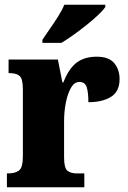

<svg xmlns="http://www.w3.org/2000/svg" viewBox="-20 -786 536 806"><path d="M9 0V-58H13Q43 -58 59.5 -70Q76 -82 76 -130V-411Q76 -455 62.5 -467Q49 -479 20 -479H16V-536H223L242 -440H246Q268 -497 301 -522.5Q334 -548 386 -548Q437 -548 459.5 -521Q482 -494 482 -454Q482 -402 446 -379.5Q410 -357 351 -357Q351 -398 344 -420Q337 -442 313 -442Q292 -442 278 -417.5Q264 -393 256.5 -355.5Q249 -318 249 -277V-125Q249 -80 263.5 -69Q278 -58 302 -58H334V0ZM158 -619Q171 -639 189 -664.5Q207 -690 224 -717Q241 -744 250 -766H422V-756Q413 -743 392.5 -723.5Q372 -704 344.5 -682Q317 -660 289 -640Q261 -620 238 -606H158Z"/></svg>

Font: Noto Serif Lao Condensed Black
Style: Regular
Weight: 900
Width: 3
Designer: Monotype Design Team
Foundry: Monotype Imaging Inc.
Version: Version 2.003; ttfautohint (v1.8.4.7-5d5b)